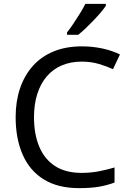

<svg xmlns="http://www.w3.org/2000/svg" viewBox="-20 -964 672 994"><path d="M403 -645Q346 -645 300 -625.5Q254 -606 222 -568.5Q190 -531 173 -477.5Q156 -424 156 -357Q156 -269 183.5 -204Q211 -139 265.5 -104Q320 -69 402 -69Q449 -69 491 -77Q533 -85 573 -97V-19Q533 -4 490.5 3Q448 10 389 10Q280 10 207 -35Q134 -80 97.5 -163Q61 -246 61 -358Q61 -439 83.5 -506Q106 -573 149.5 -622Q193 -671 257 -697.5Q321 -724 404 -724Q459 -724 510 -713Q561 -702 601 -682L565 -606Q532 -621 491.5 -633Q451 -645 403 -645ZM528 -934Q519 -920 502 -900Q485 -880 464.5 -858.5Q444 -837 423.5 -817.5Q403 -798 385 -784H327V-796Q342 -815 359.5 -841Q377 -867 394 -894.5Q411 -922 422 -944H528Z"/></svg>

Font: Noto Sans Gurmukhi
Style: Regular
Weight: 400
Designer: Jelle Bosma - Monotype Design Team
Foundry: Monotype Imaging Inc.
Version: Version 2.003